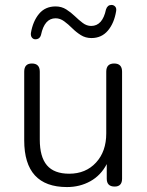

<svg xmlns="http://www.w3.org/2000/svg" viewBox="-20 -749 594 777"><path d="M123 -590Q115 -590 109.5 -596.5Q104 -603 105 -615Q113 -663 138 -693Q163 -723 205 -723Q229 -723 248 -711Q267 -699 283 -683.5Q299 -668 315 -656Q331 -644 349 -644Q395 -644 409 -711Q415 -729 431 -729Q440 -729 446 -722.5Q452 -716 450 -704Q442 -655 416.5 -625Q391 -595 350 -595Q326 -595 307 -607Q288 -619 272 -635Q256 -651 239.5 -663Q223 -675 205 -675Q160 -675 146 -608Q141 -590 123 -590ZM251 8Q78 8 78 -181V-459Q78 -492 109 -492Q141 -492 141 -459V-184Q141 -114 170 -80Q199 -46 260 -46Q327 -46 368.5 -91Q410 -136 410 -209V-459Q410 -492 442 -492Q474 -492 474 -459V-26Q474 6 444 6Q412 6 412 -26V-85Q388 -39 345.5 -15.5Q303 8 251 8Z"/></svg>

Font: Chiron GoRound TC L
Style: Regular
Weight: 300
Designer: Ryoko NISHIZUKA 西塚涼子 (kana, bopomofo & ideographs); Paul D. Hunt (Latin, Greek & Cyrillic); Sandoll Communications 산돌커뮤니
Foundry: Adobe
Version: Version 1.000;hotconv 1.1.1;makeotfexe 2.6.0